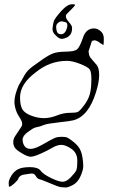

<svg xmlns="http://www.w3.org/2000/svg" viewBox="-20 -665 527 884"><path d="M164.1 -83Q164.1 -83 143.6 -78.1Q132.8 -75.7 107.9 -57.1Q84 -39.1 84 -22.5Q84 -5.9 92.8 7.3Q101.6 20.5 121.6 20.5Q141.6 20.5 181.2 -2.4Q220.7 -25.4 233.4 -30.3Q246.1 -35.2 264.2 -35.2Q282.2 -35.2 290.5 -31.2Q298.8 -27.3 318.4 -11.7Q337.9 3.9 346.7 19.5Q355.5 35.2 359.4 58.1Q363.3 81.1 363.3 99.6Q363.3 118.2 350.6 146.5Q337.9 174.8 315.9 186.5Q293.9 198.2 283.2 198.2Q272.5 198.2 260.7 196.8Q249 195.3 209 178.2Q168.9 161.1 160.6 159.7Q152.3 158.2 144.5 145Q138.2 133.8 126 133.8Q123.5 133.8 121.1 134.3Q105 136.7 97.7 137.7Q90.3 138.7 84.5 140.1Q78.6 141.6 72.3 146.5Q65.9 151.4 64 158.2Q62 165 46.4 179.2Q30.8 193.4 23.9 194.3H21Q20 188.5 20 176.3Q20 164.1 32.2 144Q44.4 124 63 114.3Q81.5 104.5 118.2 104.5Q154.8 104.5 167.2 121.1Q179.7 137.7 215.3 154.8Q251 171.9 268.6 171.9Q286.1 171.9 306.2 150.9Q326.2 129.9 331.1 119.6Q335.9 109.4 335.9 74.2Q335.9 39.1 309.1 20.5Q282.2 2 262.7 2Q243.2 2 220.2 15.6Q197.3 29.3 166 43Q134.8 56.6 121.1 56.6Q107.4 56.6 81.1 41Q54.7 25.4 47.9 14.2Q41 2.9 41 -11.2Q41 -25.4 50.8 -40Q60.5 -54.7 69.8 -68.4Q79.1 -82 80.6 -85.4Q82 -88.9 82 -97.7Q82 -106.4 66.4 -130.4Q50.8 -154.3 46.9 -186.5Q46.4 -191.4 46.4 -196.3Q46.4 -226.6 66.4 -272.9Q70.8 -278.8 92.8 -318.8Q104.5 -340.3 130.9 -359.6Q157.2 -378.9 180.7 -395Q204.1 -411.1 224.1 -418.9Q244.1 -426.8 283.2 -427.2Q322.3 -427.7 334.5 -437.5Q346.7 -447.3 361.3 -489.3Q375 -534.2 413.1 -534.2Q427.7 -534.2 442.9 -522Q458 -509.8 458 -486.8Q458 -463.9 456.1 -457Q452.1 -459 446.3 -463.9H445.3Q426.8 -478.5 416 -479.5L403.3 -476.6L387.7 -428.7L390.6 -410.2Q392.6 -408.2 392.6 -406.7Q392.6 -405.3 394.5 -402.3Q396.5 -399.4 397.9 -397.9Q399.4 -396.5 401.9 -393.1Q404.3 -389.6 405.8 -388.2Q407.2 -386.7 410.6 -382.8Q414.1 -378.9 425.3 -365.7Q436.5 -352.5 436.5 -319.3V-318.4Q436.5 -287.1 421.9 -240.2Q387.7 -129.9 318.4 -111.3Q303.7 -107.4 251 -101.6Q196.3 -95.7 182.6 -89.8Q168.5 -84 164.1 -83ZM288.1 -384.8Q209 -384.8 144.5 -332Q72.3 -278.3 72.3 -216.8Q72.3 -180.7 82.5 -162.6Q92.8 -144.5 123 -132.8Q153.3 -121.1 182.1 -121.1Q210.9 -121.1 241.7 -133.3Q272.5 -145.5 300.3 -145.5Q328.1 -145.5 337.4 -149.4Q346.7 -153.3 365.7 -178.2Q384.8 -203.1 392.6 -228.5Q400.4 -253.9 400.4 -293.9Q400.4 -295.4 400.9 -296.4Q400.9 -334 393.6 -344.7Q385.7 -356.4 349.6 -370.6Q313.5 -384.8 288.1 -384.8ZM264.9 -566.6Q257.1 -567.5 248.5 -560.6Q239.8 -553.8 238.8 -545.1Q237.7 -536.3 241 -522.7Q244.3 -509 257.9 -507.4Q271.5 -505.8 279.8 -517.6Q288 -529.4 289.8 -544.5Q291.6 -559.5 282.1 -562.6Q272.6 -565.7 264.9 -566.6ZM283.5 -591.4Q283 -587.1 284.5 -582.9Q286 -578.8 287.6 -576.2Q289.3 -573.5 292.7 -569.2L303 -556.2Q309.8 -547.5 311.2 -542Q312.5 -536.4 311.2 -525.7Q307.9 -497.6 277.3 -488.4Q268.1 -485.6 262.8 -486.2Q257.5 -486.8 251.9 -489.4Q246.3 -492.1 233.1 -505.4Q219.9 -518.8 222 -536.2Q224 -553.7 227.5 -566.5Q231 -579.4 261.6 -613.7Q291 -646.6 313.5 -645.4L319.9 -645.2Q323.2 -644.8 325.6 -643.5Q326.4 -641.9 324.7 -640.2Q321.1 -634.7 313.3 -626.8L286.4 -599.4Q284.2 -597.2 283.5 -591.4Z"/></svg>

Font: Drukaatie burti
Style: Thin
Weight: 100
Version: Version 0.14